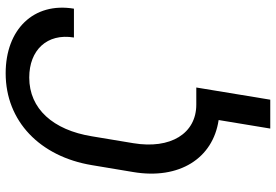

<svg xmlns="http://www.w3.org/2000/svg" viewBox="-167 -610 965 671"><g transform="rotate(-90 315.5 -274.5)"><path d="M345.2 -71H285.5C184.3 -71 128.9 -160.9 150.6 -291.2L174.7 -436.1C196.7 -571.4 270.6 -654.8 380 -654.8C475.5 -654.8 535.5 -593 519.9 -498.6H620.7C644.2 -639.9 547.9 -737.2 394.9 -737.2C227.3 -737.2 104 -617.2 73.9 -436.1L49.7 -291.2C22.7 -130.7 97.3 -12.8 231.5 7.1L201.7 187.5H302.6Z"/></g></svg>

Font: Magic Ui Pro
Style: Italic
Weight: 400
Italic angle: -9.39999°
Designer: Stefan Endress, Andreas Faust
Version: Version 1.000;FEAKit 1.0